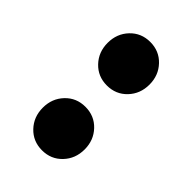

<svg xmlns="http://www.w3.org/2000/svg" viewBox="-165 -572 649 649"><g transform="rotate(45 160.0 -247.0)"><path d="M231.5 -328Q203 -298 160 -298Q117 -298 88.5 -328Q60 -358 60 -402Q60 -446 88.5 -476Q117 -506 160 -506Q203 -506 231.5 -476Q260 -446 260 -402Q260 -358 231.5 -328ZM231.5 -18Q203 12 160 12Q117 12 88.5 -18Q60 -48 60 -92Q60 -136 88.5 -166Q117 -196 160 -196Q203 -196 231.5 -166Q260 -136 260 -92Q260 -48 231.5 -18Z"/></g></svg>

Font: Assistant ExtraBold
Style: Regular
Weight: 800
Designer: Hebrew By Ben Nathan, Latin by Paul Hunt
Version: Version 2.001;PS 002.001;hotconv 1.0.88;makeotf.lib2.5.64775